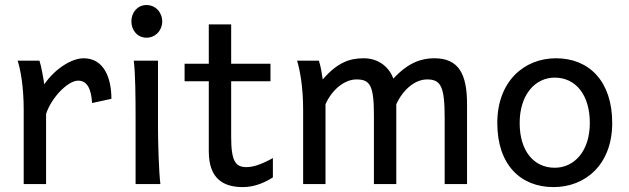

<svg xmlns="http://www.w3.org/2000/svg" viewBox="-20 -743 2538 775"><path d="M166 0V-283.2C187.5 -349.6 254.4 -417.5 295.4 -417.5C334 -417.5 348.6 -379.9 351.6 -327.1L429.7 -344.2C429.7 -429.7 398.9 -507.8 317.4 -507.8C272.9 -507.8 206.1 -470.7 158.7 -402.8C155.3 -426.3 146.5 -477.5 139.2 -498H51.3C62 -464.4 75.7 -396 75.7 -300.3V0Z M617.7 -498H520C526.4 -446.8 527.3 -354 527.3 -258.8V0H627.4C621.1 -52.2 617.7 -168.9 617.7 -231.9ZM510.3 -656.7C510.3 -620.6 535.2 -590.8 571.3 -590.8C607.9 -590.8 634.8 -620.6 634.8 -656.7C634.8 -692.9 607.9 -722.7 571.3 -722.7C535.2 -722.7 510.3 -692.9 510.3 -656.7Z M725.1 -415H822.8V-131.8C822.8 -19 884.3 12.2 960.4 12.2C994.6 12.2 1036.6 2 1081.5 -26.9V-105C1038.6 -81.1 1003.4 -68.4 975.6 -68.4C931.6 -68.4 913.1 -89.8 913.1 -190.4V-415H1071.8V-485.8H913.1V-644.5H822.8V-485.8H725.1Z M1579.6 -322.3C1607.9 -383.3 1656.2 -422.4 1704.1 -422.4C1758.8 -422.4 1774.9 -394.5 1774.9 -268.6V0H1865.2V-322.3C1865.2 -442.9 1832.5 -507.8 1733.4 -507.8C1682.1 -507.8 1628.9 -491.7 1567.9 -425.8C1551.8 -468.8 1511.7 -507.8 1447.8 -507.8C1391.6 -507.8 1342.3 -491.2 1282.7 -422.4C1279.3 -445.8 1274.4 -477.5 1267.1 -498H1179.2C1189.5 -464.4 1203.6 -396 1203.6 -300.3V0H1293.9V-322.3C1319.8 -380.9 1370.6 -422.4 1418.5 -422.4C1473.1 -422.4 1489.3 -399.4 1489.3 -278.3V0H1579.6Z M1987.3 -246.6C1987.3 -78.6 2080.6 12.2 2214.4 12.2C2342.8 12.2 2451.2 -78.6 2451.2 -246.6C2451.2 -414.6 2358.4 -507.8 2224.1 -507.8C2095.7 -507.8 1987.3 -414.6 1987.3 -246.6ZM2077.6 -246.6C2077.6 -360.8 2140.1 -429.7 2219.2 -429.7C2303.2 -429.7 2360.8 -360.8 2360.8 -246.6C2360.8 -132.8 2297.9 -65.9 2219.2 -65.9C2135.3 -65.9 2077.6 -132.8 2077.6 -246.6Z"/></svg>

Font: Andika
Style: Regular
Weight: 400
Designer: Victor Gaultney, Annie Olsen, Julie Remington, Don Collingsworth, Eric Hays
Foundry: SIL International
Version: Version 1.000